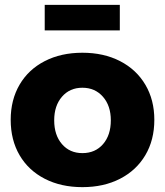

<svg xmlns="http://www.w3.org/2000/svg" viewBox="-20 -764 678 790"><path d="M615 -271Q615 -188 578 -125.5Q541 -63 474 -28.5Q407 6 319 6Q231 6 164 -28.5Q97 -63 60.5 -125.5Q24 -188 24 -271Q24 -353 60.5 -415.5Q97 -478 164 -512.5Q231 -547 319 -547Q407 -547 474 -512.5Q541 -478 578 -415.5Q615 -353 615 -271ZM203 -269Q203 -208 235 -171Q267 -134 319 -134Q372 -134 404 -171Q436 -208 436 -269Q436 -329 403.5 -366Q371 -403 319 -403Q267 -403 235 -366Q203 -329 203 -269ZM164 -744H473V-639H164Z"/></svg>

Font: Gontserrat
Style: Bold
Weight: 700
Designer: Julieta Ulanovsky
Foundry: Julieta Ulanovsky
Version: Version 6.001